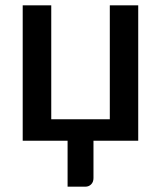

<svg xmlns="http://www.w3.org/2000/svg" viewBox="-20 -530 606 723"><path d="M500.5 -510V0H332V140.5Q332 155.5 323.2 164.2Q314.5 173 301 173H234.5V0H65.5V-510H173V-81H393.5V-510Z"/></svg>

Font: Lato 2
Style: Regular
Weight: 600
Designer: Lukasz Dziedzic with Adam Twardoch and Botio Nikoltchev
Foundry: tyPoland Lukasz Dziedzic
Version: Version 2.015; 2015-08-06; http://www.latofonts.com/